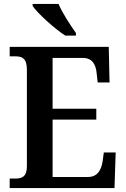

<svg xmlns="http://www.w3.org/2000/svg" viewBox="-20 -951 638 971"><path d="M310 -771H364V-784C337 -822 295 -886 276 -931H145V-921C168 -886 254 -807 310 -771ZM29 0H559L565 -180H505L499 -135C492 -91 473 -56 425 -56H246V-346H467V-401H246V-658H399C446 -658 465 -626 469 -579L474 -534H534L530 -714H29V-666H58C90 -666 116 -658 116 -599V-110C116 -57 91 -48 58 -48H29Z"/></svg>

Font: Noto Serif Armenian SemiCondensed SemiBold
Style: Regular
Weight: 600
Width: 4
Designer: Monotype Design Team
Foundry: Monotype Imaging Inc.
Version: Version 2.008